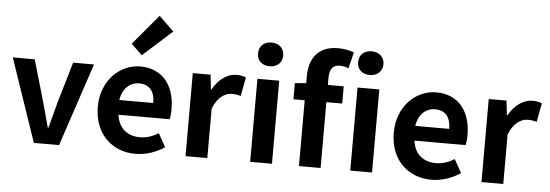

<svg xmlns="http://www.w3.org/2000/svg" viewBox="-56 -1100 3693 1290"><g transform="rotate(5 1791.0 -455.0)"><path d="M205 0H375L562 -560H421L339 -281C324 -226 309 -168 294 -111H289C273 -168 259 -226 243 -281L162 -560H14Z M891 14C960 14 1031 -10 1086 -48L1036 -138C995 -113 956 -100 911 -100C827 -100 767 -147 755 -238H1100C1104 -252 1107 -279 1107 -306C1107 -462 1027 -574 873 -574C740 -574 612 -461 612 -280C612 -95 734 14 891 14ZM752 -337C764 -418 816 -460 875 -460C948 -460 981 -412 981 -337ZM876 -650 1073 -827 973 -924 802 -721Z M1228 0H1375V-334C1407 -415 1459 -444 1502 -444C1526 -444 1542 -441 1562 -435L1586 -562C1570 -569 1552 -574 1521 -574C1463 -574 1403 -534 1362 -461H1359L1348 -560H1228Z M1664 0H1811V-560H1664ZM1738 -651C1788 -651 1823 -682 1823 -731C1823 -779 1788 -811 1738 -811C1686 -811 1653 -779 1653 -731C1653 -682 1686 -651 1738 -651Z M2339 0H2486V-560H2339ZM2413 -651C2463 -651 2499 -682 2499 -731C2499 -779 2463 -811 2413 -811C2362 -811 2328 -779 2328 -731C2328 -682 2362 -651 2413 -651ZM1917 -444H1993V0H2139V-444H2246V-560H2139V-608C2139 -670 2164 -696 2207 -696C2227 -696 2248 -692 2267 -683L2294 -793C2269 -803 2231 -812 2187 -812C2047 -812 1993 -721 1993 -605V-559L1917 -553Z M2887 14C2956 14 3027 -10 3082 -48L3032 -138C2991 -113 2952 -100 2907 -100C2823 -100 2763 -147 2751 -238H3096C3100 -252 3103 -279 3103 -306C3103 -462 3023 -574 2869 -574C2736 -574 2608 -461 2608 -280C2608 -95 2730 14 2887 14ZM2748 -337C2760 -418 2812 -460 2871 -460C2944 -460 2977 -412 2977 -337Z M3224 0H3371V-334C3403 -415 3455 -444 3498 -444C3522 -444 3538 -441 3558 -435L3582 -562C3566 -569 3548 -574 3517 -574C3459 -574 3399 -534 3358 -461H3355L3344 -560H3224Z"/></g></svg>

Font: Noto Sans JP
Style: Bold
Weight: 700
Designer: Ryoko NISHIZUKA 西塚涼子 (kana, bopomofo & ideographs); Paul D. Hunt (Latin, Greek & Cyrillic); Sandoll Communications 산돌커뮤니
Foundry: Adobe
Version: Version 2.004;hotconv 1.0.118;makeotfexe 2.5.65603